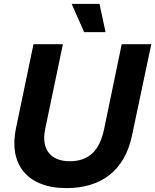

<svg xmlns="http://www.w3.org/2000/svg" viewBox="-20 -956 797 986"><path d="M322 10C499 10 621 -80 658 -261L757 -729H605L514 -290C491 -183 437 -128 338 -128C243 -128 190 -186 212 -293L303 -729H152L62 -297C24 -116 116 10 322 10ZM412 -791H522L491 -936H348Z"/></svg>

Font: Mona Sans
Style: Bold Italic
Weight: 700
Italic angle: -11.7°
Designer: Deni Anggara
Foundry: GitHub
Version: Version 2.000;Glyphs 3.2.3 (3260)